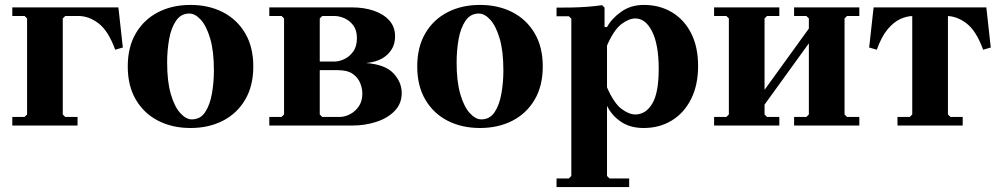

<svg xmlns="http://www.w3.org/2000/svg" viewBox="-20 -510 4055 780"><path d="M461 -480 479 -317 448 -308Q420 -385 380.5 -415Q341 -445 299 -445H245L235 -435V-45L245 -35H295V0H30V-35H80L90 -45V-435L80 -445H30V-480Z M754 -490Q828 -490 885.5 -460.5Q943 -431 976 -375Q1009 -319 1009 -240Q1009 -161 976 -105Q943 -49 885.5 -19.5Q828 10 754 10Q680 10 622.5 -19.5Q565 -49 532 -105Q499 -161 499 -240Q499 -319 532 -375Q565 -431 622.5 -460.5Q680 -490 754 -490ZM759 -25Q794 -25 813.5 -54.5Q833 -84 841 -130Q849 -176 849 -224Q849 -302 834 -353Q819 -404 796 -429.5Q773 -455 749 -455Q715 -455 695 -425.5Q675 -396 667 -350.5Q659 -305 659 -256Q659 -179 674 -127.5Q689 -76 712.5 -50.5Q736 -25 759 -25Z M1467 -254Q1545 -248 1578.5 -212Q1612 -176 1612 -132Q1612 -89 1583.5 -59.5Q1555 -30 1509 -15Q1463 0 1411 0H1074V-35H1124L1134 -45V-435L1124 -445H1074V-480H1409Q1459 -480 1498.5 -466.5Q1538 -453 1561.5 -427Q1585 -401 1585 -362Q1585 -318 1554 -288.5Q1523 -259 1467 -254ZM1279 -435V-260H1339Q1357 -260 1378 -269.5Q1399 -279 1414.5 -300Q1430 -321 1430 -355Q1430 -387 1415.5 -406.5Q1401 -426 1380 -435.5Q1359 -445 1339 -445H1289ZM1361 -35Q1380 -35 1401 -45.5Q1422 -56 1437 -77Q1452 -98 1452 -130Q1452 -150 1443.5 -172Q1435 -194 1413.5 -209.5Q1392 -225 1352 -225H1279V-45L1289 -35Z M1930 -490Q2004 -490 2061.5 -460.5Q2119 -431 2152 -375Q2185 -319 2185 -240Q2185 -161 2152 -105Q2119 -49 2061.5 -19.5Q2004 10 1930 10Q1856 10 1798.5 -19.5Q1741 -49 1708 -105Q1675 -161 1675 -240Q1675 -319 1708 -375Q1741 -431 1798.5 -460.5Q1856 -490 1930 -490ZM1935 -25Q1970 -25 1989.5 -54.5Q2009 -84 2017 -130Q2025 -176 2025 -224Q2025 -302 2010 -353Q1995 -404 1972 -429.5Q1949 -455 1925 -455Q1891 -455 1871 -425.5Q1851 -396 1843 -350.5Q1835 -305 1835 -256Q1835 -179 1850 -127.5Q1865 -76 1888.5 -50.5Q1912 -25 1935 -25Z M2595 -490Q2660 -490 2710 -460Q2760 -430 2788 -374.5Q2816 -319 2816 -242Q2816 -165 2788 -108.5Q2760 -52 2710 -21Q2660 10 2595 10Q2540 10 2502.5 -15.5Q2465 -41 2446 -80V205L2456 215H2536V250H2241V215H2291L2301 205V-434L2291 -444H2241V-479Q2267 -479 2300 -479.5Q2333 -480 2366.5 -482.5Q2400 -485 2426 -489L2436 -479V-400H2446Q2465 -435 2504 -462.5Q2543 -490 2595 -490ZM2561 -45Q2603 -45 2629.5 -88.5Q2656 -132 2656 -230Q2656 -328 2629.5 -381.5Q2603 -435 2561 -435Q2535 -435 2504.5 -412Q2474 -389 2446 -325V-155Q2474 -91 2504.5 -68Q2535 -45 2561 -45Z M3086 -45 3096 -35H3146V0H2881V-35H2931L2941 -45V-435L2931 -445H2881V-480H3146V-445H3096L3086 -435ZM3411 -45 3421 -35H3471V0H3206V-35H3256L3266 -45V-435L3256 -445H3206V-480H3471V-445H3421L3411 -435ZM3266 -334 3086 -85V-145L3266 -394Z M3691 -445Q3664 -445 3637 -432.5Q3610 -420 3585.5 -390.5Q3561 -361 3542 -308L3511 -317L3529 -480H3987L4005 -317L3974 -308Q3946 -385 3906.5 -415Q3867 -445 3825 -445ZM3831 -454V-45L3841 -35H3891V0H3626V-35H3676L3686 -45V-454Z"/></svg>

Font: Brygada 1918
Style: Bold
Weight: 700
Designer: Mateusz Machalski | Borys Kosmynka | Przemek Hoffer
Foundry: NIEPODLEGLA 2018
Version: Version 3.006